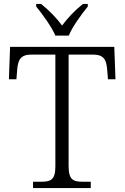

<svg xmlns="http://www.w3.org/2000/svg" viewBox="-20 -951 630 971"><path d="M260 -771H328C346 -816 393 -880 424 -918V-931H399C356 -896 324 -862 294 -822C264 -862 231 -896 188 -931H163V-918C194 -880 241 -816 260 -771ZM147 0H439V-32H398C350 -32 327 -42 327 -111V-675H449C506 -675 518 -648 522 -599L526 -550H564L558 -714H31L25 -550H63L67 -599C71 -648 84 -675 139 -675H260V-109C260 -41 236 -32 189 -32H147Z"/></svg>

Font: Noto Serif Light
Style: Regular
Weight: 300
Designer: Monotype Design Team
Foundry: Monotype Imaging Inc.
Version: Version 2.013